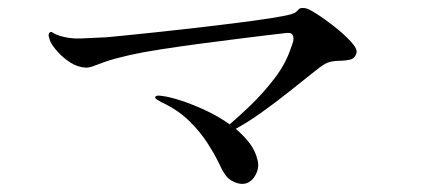

<svg xmlns="http://www.w3.org/2000/svg" viewBox="-20 -591 1040 474"><path d="M300 -455Q261 -446 241 -439Q221 -432 211 -428Q201 -424 192 -424Q172 -425 154 -436.5Q136 -448 122.5 -463Q109 -478 104 -489Q102 -495 100.5 -500.5Q99 -506 102 -510Q105 -514 110 -510.5Q115 -507 126 -503Q151 -495 178.5 -496Q206 -497 243 -499Q255 -500 289.5 -503.5Q324 -507 371.5 -512Q419 -517 470.5 -523Q522 -529 569 -535Q616 -541 651 -546.5Q686 -552 699 -556Q709 -559 712 -562.5Q715 -566 718.5 -569Q722 -572 732 -571Q739 -571 760.5 -557.5Q782 -544 806 -525Q830 -506 846.5 -488Q863 -470 860 -460Q856 -446 843 -443.5Q830 -441 821 -441Q804 -441 792 -437.5Q780 -434 757 -415Q728 -392 693.5 -364.5Q659 -337 624.5 -312.5Q590 -288 562 -273Q582 -256 596.5 -237Q611 -218 616 -195Q621 -175 609 -156Q597 -137 578 -137Q565 -137 550 -146Q535 -155 521 -187Q511 -208 493 -236.5Q475 -265 447 -292.5Q419 -320 378 -339Q373 -342 368 -345Q363 -348 363 -351Q365 -357 381 -354Q398 -352 426 -343Q454 -334 486.5 -319Q519 -304 547 -284Q566 -300 597 -329.5Q628 -359 657 -396.5Q686 -434 699 -475Q701 -479 703.5 -488Q706 -497 702.5 -504.5Q699 -512 682 -509Q671 -508 639 -504Q607 -500 562.5 -494.5Q518 -489 469.5 -482.5Q421 -476 376 -469Q331 -462 300 -455Z"/></svg>

Font: Shippori Mincho TTF
Style: Regular
Weight: 400
Version: Version 2.100